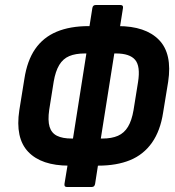

<svg xmlns="http://www.w3.org/2000/svg" viewBox="-20 -727 696 765"><path d="M255 -67Q145 -67 92.5 -122Q40 -177 57 -288L77 -412Q88 -485 120 -531.5Q152 -578 205.5 -600.5Q259 -623 334 -623H450Q560 -623 613.5 -568Q667 -513 650 -401L630 -279Q619 -206 585.5 -158.5Q552 -111 498.5 -89Q445 -67 371 -67ZM266 -175H388Q425 -175 450 -186Q475 -197 490 -222Q505 -247 512 -288L530 -400Q540 -463 518.5 -488.5Q497 -514 442 -514H318Q281 -514 256 -503.5Q231 -493 216 -468Q201 -443 194 -402L176 -289Q170 -247 177.5 -222Q185 -197 207 -186Q229 -175 266 -175ZM246 18Q235 18 237 5L252 -86L261 -113L333 -570L332 -594L348 -695Q350 -707 361 -707H460Q472 -707 470 -695L454 -594L444 -568L372 -114L373 -85L359 5Q357 18 346 18Z"/></svg>

Font: Sofia Sans Condensed ExtraBold
Style: Italic
Weight: 800
Italic angle: -9°
Version: Version 4.100